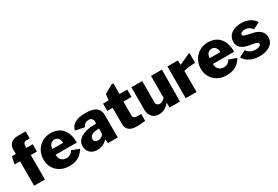

<svg xmlns="http://www.w3.org/2000/svg" viewBox="62 -1754 4017 2776"><g transform="rotate(-30 2070.5 -366.0)"><path d="M392 -530H286V-569C286 -600 307 -624 333 -624H397L396 -742H262C168 -742 110 -690 110 -603V-530H45L19 -408H110V0H290V-408H392Z M602 -232H957C957 -430 861 -540 690 -540C543 -540 416 -427 416 -257C416 -99 536 10 694 10C807 10 885 -21 953 -131L828 -177C798 -127 763 -110 717 -110C652 -110 602 -153 602 -232ZM782 -327 605 -328C604 -394 645 -433 698 -433C749 -433 782 -391 782 -327Z M1335 -65 1343 0H1506V-374C1506 -473 1449 -540 1273 -540C1134 -540 1041 -497 1019 -396L1169 -365C1191 -416 1229 -431 1265 -431C1311 -431 1335 -406 1335 -363V-330L1300 -329C1114 -327 1001 -254 1001 -145C1001 -56 1061 10 1162 10C1235 10 1291 -21 1335 -65ZM1305 -246 1335 -247V-171C1335 -154 1323 -140 1308 -128C1293 -116 1271 -105 1242 -105C1201 -105 1176 -127 1176 -160C1176 -221 1245 -244 1305 -246Z M1970 -408V-531H1842V-710H1814L1671 -629L1661 -530H1567V-408H1656V-131C1656 -45 1721 0 1815 0C1865 0 1920 -2 1969 -10L1970 -124H1905C1858 -124 1836 -142 1836 -182V-408Z M2277 -117C2242 -117 2219 -140 2219 -177V-530H2039V-155C2039 -50 2103 10 2190 10C2260 10 2316 -17 2370 -82V0H2545L2549 -530H2367V-166C2343 -138 2312 -117 2277 -117Z M2641 0H2821V-352C2886 -369 2940 -373 3014 -376V-535H2995L2819 -454L2815 -530H2641Z M3228 -232H3583C3583 -430 3487 -540 3316 -540C3169 -540 3042 -427 3042 -257C3042 -99 3162 10 3320 10C3433 10 3511 -21 3579 -131L3454 -177C3424 -127 3389 -110 3343 -110C3278 -110 3228 -153 3228 -232ZM3408 -327 3231 -328C3230 -394 3271 -433 3324 -433C3375 -433 3408 -391 3408 -327Z M3994 -370 4105 -424C4073 -485 3988 -540 3876 -540C3727 -540 3642 -464 3643 -361C3643 -275 3700 -226 3801 -206L3903 -187C3947 -177 3958 -164 3958 -147C3958 -117 3921 -103 3873 -102C3781 -101 3754 -145 3726 -175L3616 -119C3651 -48 3742 10 3872 10C4017 10 4118 -55 4118 -166C4118 -240 4075 -305 3957 -331L3847 -356C3806 -365 3800 -378 3800 -390C3800 -417 3833 -434 3875 -434C3933 -434 3971 -403 3994 -370Z"/></g></svg>

Font: Bisquit Text
Style: Bold
Weight: 800
Version: Version 1.004;Glyphs 3.2.3 (3260)